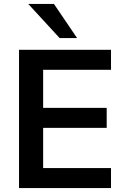

<svg xmlns="http://www.w3.org/2000/svg" viewBox="-20 -959 637 979"><path d="M77 0V-705H546V-603H200V-409H524V-307H200V-102H546V0ZM284 -765 124 -939H255L373 -765Z"/></svg>

Font: Nunito Sans 12pt ExtraLight 12pt
Style: Bold
Weight: 700
Version: Version 3.101;gftools[0.9.27]